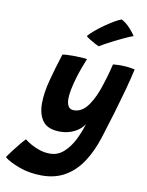

<svg xmlns="http://www.w3.org/2000/svg" viewBox="-235 -832 893 1170"><g transform="rotate(10 212.0 -247.5)"><path d="M106 263.5Q29.5 263.5 -33.5 240.2Q-96.5 217 -128 191.5Q-118 175.5 -98.5 149.8Q-79 124 -58.8 99.5Q-38.5 75 -26.5 63Q-12.5 74.5 12 88.8Q36.5 103 67.2 113.2Q98 123.5 132 123.5Q180 123.5 216.2 91Q252.5 58.5 277.8 8.8Q303 -41 317.5 -92Q299 -60.5 259 -39.8Q219 -19 170 -19Q94 -19 62.8 -60Q31.5 -101 31.5 -169.5Q31.5 -234.5 53 -315.5Q74.5 -396.5 102.5 -484Q112 -486 129.2 -487Q146.5 -488 166.5 -488Q193.5 -488 219.8 -486.5Q246 -485 255 -483Q244.5 -458 232.2 -424.5Q220 -391 209.2 -354.8Q198.5 -318.5 191.8 -284.8Q185 -251 185 -226Q185 -197.5 195 -179.8Q205 -162 230 -162Q281.5 -162 319.5 -217Q357.5 -272 384 -361.5Q396 -399 405.5 -434.5Q415 -470 416.5 -478.5Q428.5 -479.5 440.2 -480.2Q452 -481 463.5 -481Q509.5 -481 552 -471Q539.5 -415.5 520 -342Q501 -273 476.8 -191.2Q452.5 -109.5 426.5 -28Q398.5 59.5 355.8 125Q313 190.5 251.2 227Q189.5 263.5 106 263.5ZM421.5 -757.5Q445 -745 463.5 -727Q482 -709 494.2 -693Q506.5 -677 510.5 -670.5Q487 -662 457 -648.2Q427 -634.5 397 -619.2Q367 -604 343.8 -591Q320.5 -578 311 -572Q305.5 -574 288.2 -583.2Q271 -592.5 253.2 -603.5Q235.5 -614.5 229.5 -621Q243 -638 268.8 -659.5Q294.5 -681 324.2 -701.8Q354 -722.5 380.2 -737.8Q406.5 -753 421.5 -757.5Z"/></g></svg>

Font: Grandstander
Style: Bold Italic
Weight: 700
Italic angle: -15°
Designer: Tyler Finck
Foundry: Etcetera Type Co
Version: Version 1.200; ttfautohint (v1.8.3)